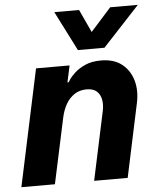

<svg xmlns="http://www.w3.org/2000/svg" viewBox="-54 -823 715 869"><g transform="rotate(-5 303.0 -388.0)"><path d="M160.2 0H7.8L120.8 -530H273.2L256.8 -454.2H262.2Q262.2 -454.2 270.6 -467.2Q279 -480.2 297.6 -497.1Q316.2 -514 345.4 -527Q374.6 -540 416.6 -540Q475 -540 511.1 -511.5Q547.2 -483 560.6 -435.9Q574 -388.8 561.6 -332.6L490.8 0H338.4L404.8 -311Q411 -339.8 406.4 -363.4Q401.8 -387 386 -401.2Q370.2 -415.4 340.6 -415.4Q308.6 -415.4 284.9 -399.8Q261.2 -384.2 246.2 -357.6Q231.2 -331 224.2 -298.6ZM437.4 -596H316.8L225.4 -776.2H337.8L404.8 -631.6L356 -638.6L479.2 -776.2H604.8Z"/></g></svg>

Font: Be Vietnam Pro Variable Thin
Style: Italic
Weight: 100
Italic angle: -12°
Designer: Lam Bao, Tony Le, Vietanh Nguyen
Foundry: Yellow Type Foundry
Version: Version 1.002